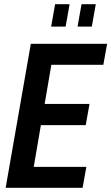

<svg xmlns="http://www.w3.org/2000/svg" viewBox="-20 -896 531 916"><path d="M7 0 127 -687H491L473 -587H225L193 -400H407L389 -299H175L141 -100H392L374 0ZM224 -769 243 -876H312L293 -769ZM350 -769 369 -876H437L418 -769Z"/></svg>

Font: Archivo ExtraCondensed SemiBold
Style: Italic
Weight: 600
Width: 2
Italic angle: -10°
Designer: Hector Gatti
Foundry: Omnibus-Type
Version: Version 2.001